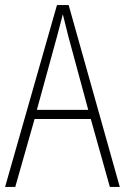

<svg xmlns="http://www.w3.org/2000/svg" viewBox="-20 -735 491 755"><path d="M412 0H451L250 -715H204L0 0H40L116 -267H337ZM249 -591 327 -303H125L204 -591C212 -623 220 -649 227 -679C234 -649 242 -621 249 -591Z"/></svg>

Font: Noto Sans Sinhala UI Condensed ExtraLight
Style: Regular
Weight: 200
Width: 3
Designer: Jelle Bosma - Monotype Design Team
Foundry: Monotype Imaging Inc.
Version: Version 2.006